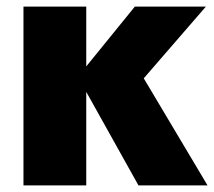

<svg xmlns="http://www.w3.org/2000/svg" viewBox="-20 -561 649 581"><path d="M241 -541H51V0H241V-283L399 0H608L415 -324L603 -541H388L241 -360Z"/></svg>

Font: Geom Black
Style: Bold
Weight: 900
Version: Version 1.102